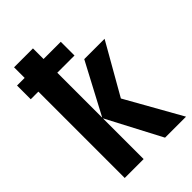

<svg xmlns="http://www.w3.org/2000/svg" viewBox="-227 -846 932 932"><g transform="rotate(-45 239.0 -380.0)"><path d="M186 -759.8V-687H304.2V-592.8H186V-284.2L325.2 -546.9H464.8L315.9 -286.1L477.1 0H333L186 -279.8V0H56.2V-592.8H3.9V-687H56.2V-759.8Z"/></g></svg>

Font: Open Sans Condensed
Style: Bold
Weight: 700
Width: 3
Designer: Monotype Design Team
Foundry: Monotype Imaging Inc.
Version: Version 3.003; ttfautohint (v1.8.4)